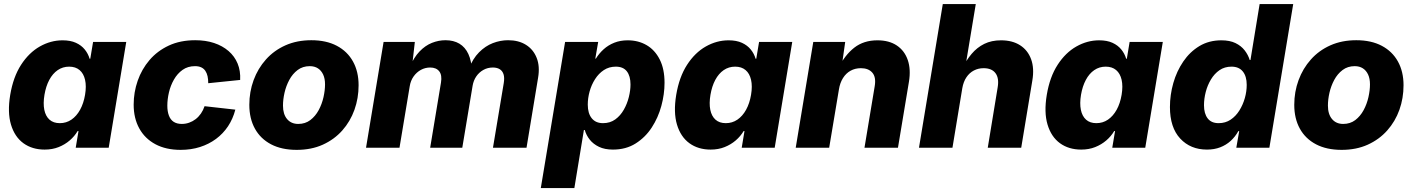

<svg xmlns="http://www.w3.org/2000/svg" viewBox="-20 -748 7154 972"><path d="M206.1 9.3Q143.1 9.3 98.6 -22.9Q54.2 -55.2 35.6 -117.2Q17.1 -179.2 31.7 -267.6Q46.9 -358.4 86.7 -419.9Q126.5 -481.4 181.6 -512.7Q236.8 -543.9 296.9 -543.9Q336.9 -543.9 364.5 -531.2Q392.1 -518.6 409.2 -497.3Q426.3 -476.1 433.6 -450.7H437L451.2 -535.6H619.1L530.3 0H363.3L377.4 -84.5H373Q357.4 -58.1 333 -37.1Q308.6 -16.1 276.9 -3.4Q245.1 9.3 206.1 9.3ZM282.7 -124.5Q315.4 -124.5 341.6 -142.3Q367.7 -160.2 385.5 -192.4Q403.3 -224.6 410.6 -268.1Q418 -312 410.6 -344Q403.3 -376 382.8 -393.3Q362.3 -410.6 330.1 -410.6Q297.9 -410.6 272.2 -393.1Q246.6 -375.5 229.5 -343.5Q212.4 -311.5 205.1 -268.1Q197.8 -224.6 204.3 -192.1Q210.9 -159.7 230.7 -142.1Q250.5 -124.5 282.7 -124.5Z M894.5 10.7Q820.3 10.7 766.8 -17.8Q713.4 -46.4 685.1 -97.9Q656.7 -149.4 656.7 -218.3Q656.7 -280.8 677 -339.1Q697.3 -397.5 736.8 -443.8Q776.4 -490.2 834.5 -517.3Q892.6 -544.4 968.3 -544.4Q1021 -544.4 1063.7 -530.3Q1106.4 -516.1 1137 -489.7Q1167.5 -463.4 1182.9 -426.3Q1198.2 -389.2 1195.8 -343.3L1034.2 -326.7Q1034.2 -346.2 1030.8 -362.1Q1027.3 -377.9 1019.5 -389.4Q1011.7 -400.9 998.8 -407Q985.8 -413.1 967.3 -413.1Q930.7 -413.1 904.3 -394.3Q877.9 -375.5 860.6 -345.2Q843.3 -314.9 835.2 -280Q827.1 -245.1 827.1 -212.9Q827.1 -184.1 835 -163.1Q842.8 -142.1 859.1 -131.3Q875.5 -120.6 900.4 -120.6Q919.9 -120.6 937.7 -127Q955.6 -133.3 970.7 -145Q985.8 -156.7 997.3 -173.3Q1008.8 -189.9 1015.6 -210.4L1171.4 -192.9Q1159.2 -146 1134.3 -108.6Q1109.4 -71.3 1073.5 -44.7Q1037.6 -18.1 992.4 -3.7Q947.3 10.7 894.5 10.7Z M1481.9 10.7Q1406.2 10.7 1352.5 -17.3Q1298.8 -45.4 1270.5 -96.7Q1242.2 -147.9 1242.2 -217.3Q1242.2 -283.2 1263.9 -342.3Q1285.6 -401.4 1326.4 -447Q1367.2 -492.7 1425.3 -518.6Q1483.4 -544.4 1556.2 -544.4Q1631.8 -544.4 1685.3 -516.1Q1738.8 -487.8 1767.1 -436.5Q1795.4 -385.3 1795.4 -316.4Q1795.4 -251 1774.4 -192.1Q1753.4 -133.3 1712.9 -87.6Q1672.4 -42 1614.3 -15.6Q1556.2 10.7 1481.9 10.7ZM1489.7 -120.6Q1525.4 -120.6 1551 -140.1Q1576.7 -159.7 1593.3 -190.4Q1609.9 -221.2 1617.7 -256.1Q1625.5 -291 1625.5 -320.8Q1625.5 -350.1 1616 -370.6Q1606.4 -391.1 1589.4 -402.1Q1572.3 -413.1 1548.3 -413.1Q1512.7 -413.1 1486.8 -393.6Q1460.9 -374 1444.6 -343.5Q1428.2 -313 1420.4 -278.6Q1412.6 -244.1 1412.6 -213.4Q1412.6 -169.9 1433.3 -145.3Q1454.1 -120.6 1489.7 -120.6Z M1833 0 1921.9 -535.6H2080.1L2064.9 -401.4L2053.7 -406.7Q2074.7 -457 2103.8 -487.3Q2132.8 -517.6 2166.7 -531Q2200.7 -544.4 2234.9 -544.4Q2276.4 -544.4 2305.7 -526.9Q2335 -509.3 2351.1 -474.6Q2367.2 -439.9 2369.1 -387.7L2353 -398.9Q2373.5 -451.2 2405.3 -483.2Q2437 -515.1 2475.1 -529.8Q2513.2 -544.4 2552.2 -544.4Q2605.5 -544.4 2642.8 -521Q2680.2 -497.6 2697 -454.8Q2713.9 -412.1 2704.1 -354.5L2645.5 0H2475.6L2530.3 -327.6Q2534.7 -355 2529.1 -372.3Q2523.4 -389.6 2509.5 -397.9Q2495.6 -406.2 2475.1 -406.2Q2448.7 -406.2 2427 -394Q2405.3 -381.8 2391.1 -361.1Q2377 -340.3 2372.6 -314L2320.3 0H2157.7L2212.4 -329.6Q2218.8 -367.7 2203.6 -387Q2188.5 -406.2 2157.7 -406.2Q2132.8 -406.2 2110.8 -394.3Q2088.9 -382.3 2073.7 -360.8Q2058.6 -339.4 2054.2 -311L2002.4 0Z M2717.8 204.1 2840.8 -535.6H3008.3L2993.7 -451.2H2996.6Q3012.7 -477.5 3035.9 -498.5Q3059.1 -519.5 3089.6 -531.7Q3120.1 -543.9 3157.7 -543.9Q3211.4 -543.9 3253.4 -519.5Q3295.4 -495.1 3319.8 -447Q3344.2 -398.9 3344.2 -329.1Q3344.2 -271.5 3328.1 -211.9Q3312 -152.3 3279.5 -102.5Q3247.1 -52.7 3198 -21.7Q3148.9 9.3 3083 9.3Q3041.5 9.3 3012.5 -4.6Q2983.4 -18.6 2965.6 -41Q2947.8 -63.5 2940.4 -89.8H2936L2887.7 204.1ZM3032.7 -124.5Q3068.8 -124.5 3095 -143.6Q3121.1 -162.6 3138.2 -192.9Q3155.3 -223.1 3163.6 -257.1Q3171.9 -291 3171.9 -320.3Q3171.9 -363.3 3153.3 -387Q3134.8 -410.6 3097.7 -410.6Q3063.5 -410.6 3037.1 -393.3Q3010.7 -376 2992.4 -347.2Q2974.1 -318.4 2964.8 -284.7Q2955.6 -251 2955.6 -218.3Q2955.6 -174.3 2975.6 -149.4Q2995.6 -124.5 3032.7 -124.5Z M3577.6 9.3Q3514.6 9.3 3470.2 -22.9Q3425.8 -55.2 3407.2 -117.2Q3388.7 -179.2 3403.3 -267.6Q3418.5 -358.4 3458.3 -419.9Q3498 -481.4 3553.2 -512.7Q3608.4 -543.9 3668.5 -543.9Q3708.5 -543.9 3736.1 -531.2Q3763.7 -518.6 3780.8 -497.3Q3797.9 -476.1 3805.2 -450.7H3808.6L3822.8 -535.6H3990.7L3901.9 0H3734.9L3749 -84.5H3744.6Q3729 -58.1 3704.6 -37.1Q3680.2 -16.1 3648.4 -3.4Q3616.7 9.3 3577.6 9.3ZM3654.3 -124.5Q3687 -124.5 3713.1 -142.3Q3739.3 -160.2 3757.1 -192.4Q3774.9 -224.6 3782.2 -268.1Q3789.6 -312 3782.2 -344Q3774.9 -376 3754.4 -393.3Q3733.9 -410.6 3701.7 -410.6Q3669.4 -410.6 3643.8 -393.1Q3618.2 -375.5 3601.1 -343.5Q3584 -311.5 3576.7 -268.1Q3569.3 -224.6 3575.9 -192.1Q3582.5 -159.7 3602.3 -142.1Q3622.1 -124.5 3654.3 -124.5Z M4227.1 -295.4 4177.7 0H4008.3L4097.2 -535.6H4258.8L4239.3 -397.9L4224.6 -403.3Q4256.8 -469.2 4304.7 -506.6Q4352.5 -543.9 4421.9 -543.9Q4481 -543.9 4520.3 -517.6Q4559.6 -491.2 4575.7 -443.8Q4591.8 -396.5 4581.5 -334L4525.9 0H4356.4L4408.2 -311.5Q4416 -357.4 4396.2 -380.1Q4376.5 -402.8 4338.4 -402.8Q4309.1 -402.8 4285.9 -389.9Q4262.7 -377 4247.6 -352.8Q4232.4 -328.6 4227.1 -295.4Z M4851.6 -301.3 4801.8 0H4632.3L4752.9 -727.5H4919.9L4865.2 -397.9H4849.1Q4871.1 -442.4 4898.7 -475.1Q4926.3 -507.8 4962.9 -525.9Q4999.5 -543.9 5047.9 -543.9Q5105 -543.9 5144 -519Q5183.1 -494.1 5200 -448.2Q5216.8 -402.3 5206.1 -339.8L5149.9 0H4980.5L5030.8 -306.2Q5038.6 -352.1 5019.8 -377.4Q5001 -402.8 4959.5 -402.8Q4932.6 -402.8 4910.2 -391.1Q4887.7 -379.4 4872.6 -356.9Q4857.4 -334.5 4851.6 -301.3Z M5453.6 9.3Q5390.6 9.3 5346.2 -22.9Q5301.8 -55.2 5283.2 -117.2Q5264.6 -179.2 5279.3 -267.6Q5294.4 -358.4 5334.2 -419.9Q5374 -481.4 5429.2 -512.7Q5484.4 -543.9 5544.4 -543.9Q5584.5 -543.9 5612.1 -531.2Q5639.6 -518.6 5656.7 -497.3Q5673.8 -476.1 5681.2 -450.7H5684.6L5698.7 -535.6H5866.7L5777.8 0H5610.8L5625 -84.5H5620.6Q5605 -58.1 5580.6 -37.1Q5556.2 -16.1 5524.4 -3.4Q5492.7 9.3 5453.6 9.3ZM5530.3 -124.5Q5563 -124.5 5589.1 -142.3Q5615.2 -160.2 5633.1 -192.4Q5650.9 -224.6 5658.2 -268.1Q5665.5 -312 5658.2 -344Q5650.9 -376 5630.4 -393.3Q5609.9 -410.6 5577.6 -410.6Q5545.4 -410.6 5519.8 -393.1Q5494.1 -375.5 5477.1 -343.5Q5460 -311.5 5452.6 -268.1Q5445.3 -224.6 5451.9 -192.1Q5458.5 -159.7 5478.3 -142.1Q5498 -124.5 5530.3 -124.5Z M6090.3 9.3Q6006.8 9.3 5954.8 -46.6Q5902.8 -102.5 5902.8 -206.1Q5902.8 -267.6 5919.9 -327.6Q5937 -387.7 5970.5 -436.8Q6003.9 -485.8 6052.2 -514.9Q6100.6 -543.9 6163.1 -543.9Q6205.6 -543.9 6234.4 -530Q6263.2 -516.1 6281 -493.2Q6298.8 -470.2 6306.6 -444.3H6310.5L6356.9 -727.5H6526.9L6406.2 0H6238.8L6253.4 -84H6249Q6232.9 -55.2 6210 -34.4Q6187 -13.7 6157.2 -2.2Q6127.4 9.3 6090.3 9.3ZM6149.4 -124.5Q6183.6 -124.5 6210 -142.1Q6236.3 -159.7 6254.4 -188.7Q6272.5 -217.8 6282 -251.5Q6291.5 -285.2 6291.5 -318.4Q6291.5 -361.8 6271.7 -386.2Q6252 -410.6 6214.4 -410.6Q6179.7 -410.6 6153.8 -392.8Q6127.9 -375 6110.4 -345.7Q6092.8 -316.4 6084 -282.2Q6075.2 -248 6075.2 -215.3Q6075.2 -172.9 6093.8 -148.7Q6112.3 -124.5 6149.4 -124.5Z M6772 10.7Q6696.3 10.7 6642.6 -17.3Q6588.9 -45.4 6560.5 -96.7Q6532.2 -147.9 6532.2 -217.3Q6532.2 -283.2 6554 -342.3Q6575.7 -401.4 6616.5 -447Q6657.2 -492.7 6715.3 -518.6Q6773.4 -544.4 6846.2 -544.4Q6921.9 -544.4 6975.3 -516.1Q7028.8 -487.8 7057.1 -436.5Q7085.4 -385.3 7085.4 -316.4Q7085.4 -251 7064.5 -192.1Q7043.5 -133.3 7002.9 -87.6Q6962.4 -42 6904.3 -15.6Q6846.2 10.7 6772 10.7ZM6779.8 -120.6Q6815.4 -120.6 6841.1 -140.1Q6866.7 -159.7 6883.3 -190.4Q6899.9 -221.2 6907.7 -256.1Q6915.5 -291 6915.5 -320.8Q6915.5 -350.1 6906 -370.6Q6896.5 -391.1 6879.4 -402.1Q6862.3 -413.1 6838.4 -413.1Q6802.7 -413.1 6776.9 -393.6Q6751 -374 6734.6 -343.5Q6718.3 -313 6710.4 -278.6Q6702.6 -244.1 6702.6 -213.4Q6702.6 -169.9 6723.4 -145.3Q6744.1 -120.6 6779.8 -120.6Z"/></svg>

Font: Inter 20pt ExtraBold
Style: Italic
Weight: 800
Italic angle: -9.3988°
Version: Version 4.001;git-66647c0bb